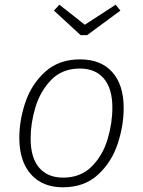

<svg xmlns="http://www.w3.org/2000/svg" viewBox="-20 -784 606 815"><path d="M62 -199Q62 -274 88 -350.5Q114 -427 172 -479.5Q230 -532 320 -532Q408 -532 456.5 -478Q505 -424 505 -325Q505 -251 479.5 -173.5Q454 -96 396 -42.5Q338 11 247 11Q160 11 111 -44.5Q62 -100 62 -199ZM457 -327Q457 -408 421 -450.5Q385 -493 319 -493Q244 -493 197.5 -445Q151 -397 130.5 -329Q110 -261 110 -196Q110 -115 146 -72.5Q182 -30 248 -30Q322 -30 369 -77Q416 -124 436.5 -192.5Q457 -261 457 -327ZM471 -764 491 -739 350 -635H322L209 -739L232 -764L340 -679Z"/></svg>

Font: Fira Sans ExtraLight
Style: Italic
Weight: 275
Italic angle: -8°
Designer: Carrois Corporate & Edenspiekermann AG
Foundry: Carrois Corporate GbR & Edenspiekermann AG
Version: Version 4.203